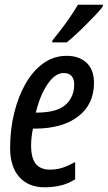

<svg xmlns="http://www.w3.org/2000/svg" viewBox="-20 -785 457 815"><path d="M169 10Q101 10 62 -33.5Q23 -77 23 -157Q23 -236 40.5 -306.5Q58 -377 89.5 -431.5Q121 -486 165 -517Q209 -548 263 -548Q316 -548 347.5 -518.5Q379 -489 379 -433Q379 -342 311.5 -290.5Q244 -239 127 -239H120Q112 -203 112 -167Q112 -114 132 -89.5Q152 -65 191 -65Q220 -65 243.5 -72.5Q267 -80 299 -97V-24Q269 -5 237 2.5Q205 10 169 10ZM135 -307Q221 -307 258 -340Q295 -373 295 -427Q295 -449 284 -462Q273 -475 250 -475Q214 -475 182 -428Q150 -381 132 -307ZM203 -614Q236 -654 263.5 -692.5Q291 -731 311 -765H417L416 -757Q406 -743 386 -722Q366 -701 343 -678Q320 -655 298.5 -635.5Q277 -616 263 -605H201Z"/></svg>

Font: Noto Sans ExtraCondensed Medium
Style: Italic
Weight: 500
Width: 2
Italic angle: -12°
Designer: Monotype Design Team
Foundry: Monotype Imaging Inc.
Version: Version 2.013; ttfautohint (v1.8.4.7-5d5b)